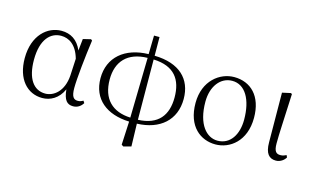

<svg xmlns="http://www.w3.org/2000/svg" viewBox="-102 -972 2427 1482"><g transform="rotate(15 1112.0 -231.0)"><path d="M257 14C320 14 385 -18 421 -99C429 -15 455 14 504 14C539 14 566 -5 582 -32L571 -49C557 -41 546 -36 528 -36C495 -36 477 -56 477 -125C477 -199 496 -379 515 -514L505 -522L443 -507L433 -413C399 -492 341 -526 269 -526C159 -526 48 -434 48 -249C48 -82 137 14 257 14ZM430 -346 423 -210C414 -80 337 -25 271 -25C177 -25 120 -106 120 -255C120 -422 194 -488 276 -488C338 -488 400 -452 430 -346Z M954 -16C810 -22 724 -103 724 -260C724 -403 804 -493 964 -496ZM944 203 959 213 1020 197 1015 16C1198 10 1315 -92 1315 -261C1315 -420 1212 -522 1012 -526L1011 -675H967L964 -526C775 -522 653 -418 653 -251C653 -84 772 10 953 16ZM1012 -496C1180 -490 1244 -396 1244 -254C1244 -112 1176 -21 1015 -15Z M1641 14C1755 14 1877 -73 1877 -261C1877 -435 1781 -526 1649 -526C1535 -526 1411 -435 1411 -256C1411 -68 1522 14 1641 14ZM1649 -18C1563 -18 1482 -102 1482 -285C1482 -408 1548 -494 1642 -494C1745 -494 1807 -389 1807 -227C1807 -109 1751 -18 1649 -18Z M2124 14C2161 14 2190 -10 2202 -32L2194 -49C2180 -42 2167 -36 2147 -36C2115 -36 2096 -51 2096 -116C2096 -195 2102 -282 2112 -514L2103 -520L2035 -505L2038 -110C2038 -19 2071 14 2124 14Z"/></g></svg>

Font: Noto Serif CJK HK Light
Style: Regular
Weight: 300
Designer: Ryoko NISHIZUKA 西塚涼子 (kana & ideographs); Frank Grießhammer (Latin, Greek & Cyrillic); Wenlong ZHANG 张文龙 (bopomofo); San
Foundry: Adobe
Version: Version 2.001;hotconv 1.1.0;makeotfexe 2.6.0